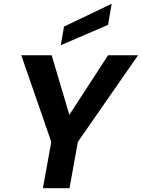

<svg xmlns="http://www.w3.org/2000/svg" viewBox="-20 -991 747 1011"><path d="M206 0 250 -244 92 -700H252L353 -360L330 -363L549 -700H707L390 -244L346 0ZM300 -753 317 -851 568 -971 549 -860Z"/></svg>

Font: DM Sans 24pt ExtraBold
Style: Italic
Weight: 800
Italic angle: -10°
Designer: Colophon Foundry, Jonny Pinhorn
Foundry: Colophon Foundry
Version: Version 4.004;gftools[0.9.30]